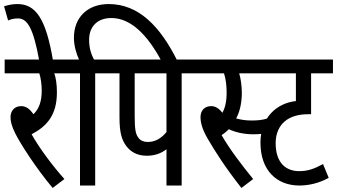

<svg xmlns="http://www.w3.org/2000/svg" viewBox="-23 -916 1664 948"><path d="M295 -32C237 -97 173 -182 133 -253C207 -292 258 -346 258 -460C258 -500 253 -532 245 -554H320V-622H0V-554H171C178 -534 183 -500 183 -469C183 -416 170 -378 142 -352C125 -377 106 -392 82 -392C45 -392 29 -365 29 -338C29 -317 34 -294 53 -256C79 -205 153 -88 237 12Z M171 -615H239C204 -825 153 -896 63 -896C40 -896 20 -892 -3 -885L17 -815C33 -822 48 -825 66 -825C113 -825 142 -775 171 -615Z M372 -554V0H447V-554H523V-622H441C429 -645 417 -675 417 -720C417 -784 457 -827 527 -827C625 -827 707 -740 774 -615H853C768 -786 662 -896 514 -896C407 -896 342 -828 342 -730C342 -688 355 -649 367 -622H308V-554Z M874 -554H950V-622H511V-554H567V-337C567 -261 578 -224 602 -193C622 -168 652 -147 702 -147C745 -147 775 -161 799 -179V0H874ZM799 -554V-264C776 -236 746 -215 707 -215C686 -215 671 -222 661 -235C647 -253 642 -275 642 -344V-554Z M1217 -321C1191 -321 1166 -325 1143 -331C1159 -360 1171 -404 1171 -457C1171 -490 1166 -528 1158 -554H1263V-622H938V-554H1083C1092 -527 1096 -493 1096 -459C1096 -413 1088 -383 1075 -359C1059 -380 1041 -392 1020 -392C983 -392 967 -366 967 -338C967 -310 976 -277 1002 -232C1038 -170 1090 -88 1169 12L1227 -32C1173 -98 1111 -179 1071 -249C1084 -257 1096 -267 1107 -278C1138 -263 1182 -253 1226 -253C1256 -253 1280 -255 1304 -262L1297 -331C1272 -323 1247 -321 1217 -321Z M1621 -554V-622H1230V-554H1438V-417C1344 -407 1263 -336 1263 -212C1263 -72 1346 0 1455 0C1505 0 1555 -13 1600 -38L1572 -106C1529 -83 1499 -71 1454 -71C1394 -71 1338 -106 1338 -210C1338 -261 1359 -296 1381 -315C1410 -341 1452 -352 1498 -352H1513V-554Z"/></svg>

Font: Noto Sans ExtraCondensed
Style: Italic
Weight: 400
Width: 2
Italic angle: -12°
Designer: Monotype Design Team
Foundry: Monotype Imaging Inc.
Version: Version 2.013